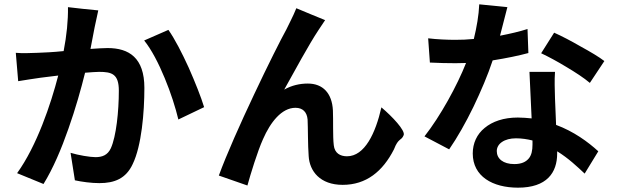

<svg xmlns="http://www.w3.org/2000/svg" viewBox="-20 -820 2860 887"><path d="M852 -507C821 -575 787 -641 758 -682L646 -633C680 -591 713 -527 741 -459C769 -392 791 -322 804 -268L923 -325C909 -371 882 -439 852 -507ZM296 -225C329 -318 355 -411 373 -484C400 -486 423 -488 438 -488C497 -488 529 -478 529 -401C529 -306 517 -190 492 -135C477 -103 452 -94 421 -94C396 -94 342 -103 306 -114L326 13C358 20 402 26 439 26C509 26 562 5 593 -62C634 -146 647 -301 647 -414C647 -553 576 -598 477 -598C457 -598 429 -596 398 -594L417 -693C422 -717 429 -747 434 -772L364 -779L294 -787C295 -726 288 -656 274 -584C227 -579 182 -577 153 -576C118 -575 86 -573 53 -576L64 -445C92 -450 142 -457 168 -461L249 -471C215 -339 150 -146 59 -20L181 30C225 -41 264 -133 296 -225Z M1154 -384C1091 -251 1026 -105 991 -9L1123 37C1137 -14 1170 -122 1195 -177C1229 -255 1281 -322 1345 -322C1379 -322 1398 -302 1401 -268C1403 -229 1402 -150 1406 -99C1410 -29 1459 34 1563 34C1672 34 1748 -28 1800 -130C1821 -185 1834 -168 1845 -196C1853 -217 1792 -282 1742 -324C1715 -205 1665 -98 1583 -98C1552 -98 1526 -112 1522 -149C1517 -190 1520 -266 1518 -310C1514 -389 1472 -434 1402 -434C1366 -434 1328 -426 1293 -406C1340 -490 1406 -613 1452 -682C1463 -698 1473 -714 1482 -727L1416 -754L1349 -782C1333 -742 1315 -710 1303 -684C1278 -639 1217 -518 1154 -384Z M2596 -511C2638 -486 2678 -460 2705 -437L2772 -538C2749 -556 2707 -581 2663 -605C2620 -630 2574 -654 2540 -669L2480 -574C2512 -559 2555 -536 2596 -511ZM2299 -164C2315 -175 2337 -181 2364 -181C2390 -181 2416 -177 2440 -171V-152C2440 -126 2436 -103 2422 -87C2409 -72 2389 -62 2356 -62C2304 -62 2275 -87 2275 -122C2275 -139 2284 -154 2299 -164ZM2219 -229C2183 -200 2164 -158 2164 -111C2164 -5 2256 47 2373 47C2506 47 2554 -22 2554 -111V-121C2606 -89 2648 -49 2681 -18L2744 -121C2696 -165 2630 -213 2549 -243L2544 -365C2543 -408 2541 -448 2544 -488H2426L2431 -381L2436 -273C2415 -275 2394 -277 2372 -277C2307 -277 2255 -259 2219 -229ZM2167 -326C2202 -399 2234 -474 2256 -541C2319 -551 2377 -563 2421 -575L2417 -686C2380 -674 2336 -664 2290 -655L2307 -721L2324 -787L2194 -800C2192 -750 2182 -693 2169 -640C2139 -637 2111 -636 2083 -636C2048 -636 1998 -638 1958 -643L1966 -531C2007 -529 2045 -528 2084 -528L2133 -529C2092 -425 2015 -284 1941 -190L2055 -130C2093 -185 2132 -254 2167 -326Z"/></svg>

Font: GenSekiGothic2 TW B
Style: Regular
Weight: 700
Version: Version 2.100;PS 2.1;hotconv 16.6.51;makeotf.lib2.5.65220 DE